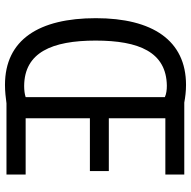

<svg xmlns="http://www.w3.org/2000/svg" viewBox="-18 -743 767 771"><g transform="rotate(90 365.5 -357.5)"><path d="M321 -721C142 -721 53 -586 53 -359C53 -131 139 6 321 6C348 6 372 3 395 0H681V-77H455V-335H667V-411H455V-638H681V-714H392C370 -718 347 -721 321 -721ZM324 -644C341 -644 357 -642 370 -636V-77C358 -73 342 -71 325 -71C191 -72 143 -182 143 -358C143 -532 189 -642 324 -644Z"/></g></svg>

Font: Noto Sans Lao Looped Condensed
Style: Regular
Weight: 400
Width: 3
Designer: Mark Frömberg, Ben Mitchell
Foundry: The Fontpad Ltd
Version: Version 1.003